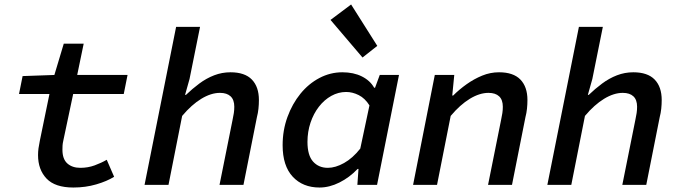

<svg xmlns="http://www.w3.org/2000/svg" viewBox="-20 -826 3040 858"><path d="M308 12Q226 12 188 -28Q150 -68 150 -133Q150 -148 152 -163Q154 -178 158 -197L201 -406H65L81 -486L223 -491L265 -631H354L325 -491H550L533 -406H307L263 -198Q260 -185 259.5 -175.5Q259 -166 259 -157Q259 -115 281 -95.5Q303 -76 339 -76Q373 -76 403 -87Q433 -98 457 -112L490 -36Q458 -16 410 -2Q362 12 308 12Z M626 0 767 -706H874L827 -473L807 -402H811Q839 -429 870.5 -452.5Q902 -476 937 -489.5Q972 -503 1010 -503Q1074 -503 1105.5 -470.5Q1137 -438 1137 -379Q1137 -360 1135 -340.5Q1133 -321 1128 -302L1068 0H961L1019 -289Q1023 -307 1025 -321Q1027 -335 1027 -349Q1027 -380 1010.5 -395.5Q994 -411 963 -411Q923 -411 879.5 -384.5Q836 -358 794 -308L733 0Z M1408 12Q1333 12 1288 -36.5Q1243 -85 1243 -177Q1243 -244 1264.5 -303Q1286 -362 1322.5 -407Q1359 -452 1407.5 -477.5Q1456 -503 1510 -503Q1560 -503 1597 -484.5Q1634 -466 1652 -434H1656L1677 -491H1763L1665 0H1577L1582 -71H1578Q1542 -33 1497 -10.5Q1452 12 1408 12ZM1445 -76Q1479 -76 1517.5 -97.5Q1556 -119 1590 -162L1631 -355Q1611 -387 1583 -401Q1555 -415 1527 -415Q1492 -415 1460.5 -397.5Q1429 -380 1405 -349Q1381 -318 1367.5 -277.5Q1354 -237 1354 -192Q1354 -132 1379 -104Q1404 -76 1445 -76ZM1600 -569 1457 -737 1549 -806 1666 -621Z M1826 0 1923 -491H2010L2001 -399H2005Q2032 -426 2065 -449.5Q2098 -473 2134.5 -488Q2171 -503 2210 -503Q2274 -503 2305.5 -470.5Q2337 -438 2337 -379Q2337 -360 2335 -340.5Q2333 -321 2328 -302L2268 0H2161L2219 -289Q2223 -307 2225 -321Q2227 -335 2227 -349Q2227 -380 2210.5 -395.5Q2194 -411 2163 -411Q2123 -411 2079.5 -384.5Q2036 -358 1994 -308L1933 0Z M2426 0 2567 -706H2674L2627 -473L2607 -402H2611Q2639 -429 2670.5 -452.5Q2702 -476 2737 -489.5Q2772 -503 2810 -503Q2874 -503 2905.5 -470.5Q2937 -438 2937 -379Q2937 -360 2935 -340.5Q2933 -321 2928 -302L2868 0H2761L2819 -289Q2823 -307 2825 -321Q2827 -335 2827 -349Q2827 -380 2810.5 -395.5Q2794 -411 2763 -411Q2723 -411 2679.5 -384.5Q2636 -358 2594 -308L2533 0Z"/></svg>

Font: Source Code Pro SemiBold
Style: Italic
Weight: 600
Italic angle: -11°
Monospace: yes
Designer: Paul D. Hunt, Teo Tuominen
Foundry: Adobe Systems Incorporated
Version: Version 1.016;hotconv 1.0.116;makeotfexe 2.5.65601